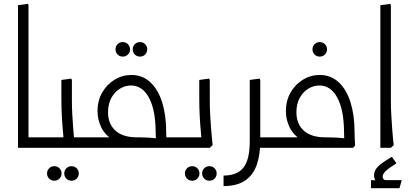

<svg xmlns="http://www.w3.org/2000/svg" viewBox="-20 -773 2154 1004"><path d="M129 0 74 -1V-746L126 -753L129 -745ZM74 0V-55H215V0ZM215 0V-55Q227 -55 231 -47.5Q235 -40 235 -28Q235 -16 231 -8Q227 0 215 0Z M264 172Q248 172 237 161Q226 150 226 134Q226 118 237 107Q248 96 264 96Q280 96 291 107Q302 118 302 134Q302 150 291 161Q280 172 264 172ZM354 172Q338 172 327 161Q316 150 316 134Q316 118 327 107Q338 96 354 96Q370 96 381 107Q392 118 392 134Q392 150 381 161Q370 172 354 172Z M335 0V-55H442V0ZM442 0V-55Q454 -55 458 -47.5Q462 -40 462 -28Q462 -16 458 -8Q454 0 442 0ZM314 0V-32Q313 -46 309.5 -81.5Q306 -117 303.5 -163Q301 -209 301 -257V-355L353 -362L356 -354V-247Q356 -211 358 -174.5Q360 -138 362.5 -105Q365 -72 367.5 -48.5Q370 -25 371 -14L356 0ZM215 0V-55H321V0ZM215 0Q204 0 199.5 -8.5Q195 -17 195 -28Q195 -40 199.5 -47.5Q204 -55 215 -55Z M622 -477Q606 -477 595 -488Q584 -499 584 -515Q584 -531 595 -542Q606 -553 622 -553Q638 -553 649 -542Q660 -531 660 -515Q660 -499 649 -488Q638 -477 622 -477ZM712 -477Q696 -477 685 -488Q674 -499 674 -515Q674 -531 685 -542Q696 -553 712 -553Q728 -553 739 -542Q750 -531 750 -515Q750 -499 739 -488Q728 -477 712 -477Z M816 0V-55H936V0ZM936 0V-55Q948 -55 952 -47.5Q956 -40 956 -28Q956 -16 952 -8Q948 0 936 0ZM442 0V-55H705Q730 -55 754.5 -53.5Q779 -52 795 -50Q811 -48 811 -48H795Q795 -57 794.5 -66Q794 -75 794 -84Q793 -200 758.5 -263Q724 -326 665 -326Q635 -326 607.5 -309.5Q580 -293 562.5 -261.5Q545 -230 545 -186Q545 -125 583.5 -90Q622 -55 695 -55V-13Q620 -13 575 -39Q530 -65 510 -106Q490 -147 490 -191Q490 -247 514.5 -289.5Q539 -332 579.5 -356.5Q620 -381 667 -381Q726 -381 767 -342Q808 -303 828.5 -236Q849 -169 849 -84Q849 -66 850 -46Q851 -26 852 -12L842 0ZM442 0Q431 0 426.5 -8.5Q422 -17 422 -28Q422 -40 426.5 -47.5Q431 -55 442 -55Z M985 172Q969 172 958 161Q947 150 947 134Q947 118 958 107Q969 96 985 96Q1001 96 1012 107Q1023 118 1023 134Q1023 150 1012 161Q1001 172 985 172ZM1075 172Q1059 172 1048 161Q1037 150 1037 134Q1037 118 1048 107Q1059 96 1075 96Q1091 96 1102 107Q1113 118 1113 134Q1113 150 1102 161Q1091 172 1075 172Z M1035 0V-32Q1034 -46 1030.5 -81.5Q1027 -117 1024.5 -163Q1022 -209 1022 -257V-355L1074 -362L1077 -354V-247Q1077 -211 1079 -174.5Q1081 -138 1083.5 -105Q1086 -72 1088.5 -48.5Q1091 -25 1092 -14L1077 0ZM936 0V-55H1042V0ZM936 0Q925 0 920.5 -8.5Q916 -17 916 -28Q916 -40 920.5 -47.5Q925 -55 936 -55Z M1326 0V-55H1427V0ZM1427 0V-55Q1439 -55 1443 -47.5Q1447 -40 1447 -28Q1447 -16 1443 -8Q1439 0 1427 0ZM1149 200V145Q1220 145 1253 103.5Q1286 62 1286 -35V-355L1338 -362L1341 -354V-35Q1341 36 1322.5 89Q1304 142 1262 171Q1220 200 1149 200Z M1652 -477Q1636 -477 1625 -488Q1614 -499 1614 -515Q1614 -531 1625 -542Q1636 -553 1652 -553Q1668 -553 1679 -542Q1690 -531 1690 -515Q1690 -499 1679 -488Q1668 -477 1652 -477Z M1427 0V-55H1690Q1715 -55 1739.5 -53.5Q1764 -52 1780 -50Q1796 -48 1796 -48H1780Q1780 -57 1779.5 -66Q1779 -75 1779 -84Q1778 -200 1743.5 -263Q1709 -326 1650 -326Q1620 -326 1592.5 -309.5Q1565 -293 1547.5 -261.5Q1530 -230 1530 -186Q1530 -125 1568.5 -90Q1607 -55 1680 -55V-13Q1605 -13 1560 -39Q1515 -65 1495 -106Q1475 -147 1475 -191Q1475 -247 1499.5 -289.5Q1524 -332 1564.5 -356.5Q1605 -381 1652 -381Q1711 -381 1752 -342Q1793 -303 1813.5 -236Q1834 -169 1834 -84Q1834 -66 1835 -46Q1836 -26 1837 -12L1827 0ZM1427 0Q1416 0 1411.5 -8.5Q1407 -17 1407 -28Q1407 -40 1411.5 -47.5Q1416 -55 1427 -55Z M1950 184Q1936 164 1936 144Q1936 122 1950.5 105Q1965 88 1986 74Q2007 60 2027 48H2030L2053 81Q2010 108 1995.5 123Q1981 138 1981 149Q1981 158 1985.5 163.5Q1990 169 1999 169ZM1920 211V169H1923Q1934 169 1942.5 170.5Q1951 172 1951 172L1965 169H2080V172L2069 211Z M1969 0V-746L2021 -753L2024 -745V-247Q2024 -206 2026.5 -165Q2029 -124 2031.5 -89.5Q2034 -55 2036.5 -34.5Q2039 -14 2039 -14L2024 0Z"/></svg>

Font: Fustat Light
Style: Regular
Weight: 300
Designer: Mohamed Gaber, Khaled Hosny, Laura Garcia Mut
Foundry: Kief Type Foundry, Alif Type Foundry, Hard Type Foundry
Version: Version 1.007